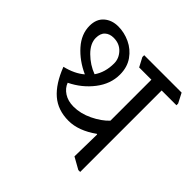

<svg xmlns="http://www.w3.org/2000/svg" viewBox="-174 -821 1020 1020"><g transform="rotate(45 336.5 -311.0)"><path d="M673 -591V-578H562V34H548L482 -3L485 -170L482 -172Q401 -114 326 -114Q246 -114 193 -159.5Q140 -205 104 -298Q171 -314 213 -350Q142 -382 95 -435Q48 -488 48 -550Q48 -601 79.5 -628.5Q111 -656 159 -656Q204 -656 247 -636Q290 -616 318 -576.5Q346 -537 346 -481Q346 -411 299 -350Q252 -289 180 -254Q191 -224 220.5 -205Q250 -186 292 -186Q344 -186 397 -211.5Q450 -237 483 -272V-580H391L364 -631V-645H645ZM249 -387Q282 -434 282 -501Q282 -538 255 -567Q228 -596 184 -596Q154 -596 135.5 -579Q117 -562 117 -528Q117 -486 157.5 -446Q198 -406 249 -387Z"/></g></svg>

Font: Martel
Style: Regular
Weight: 400
Designer: Dan Reynolds
Foundry: Dan Reynolds
Version: Version 1.001; ttfautohint (v1.1) -l 5 -r 5 -G 72 -x 0 -D la